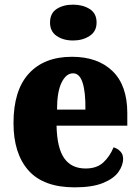

<svg xmlns="http://www.w3.org/2000/svg" viewBox="-20 -795 602 825"><path d="M301 10Q167 10 102.5 -62.5Q38 -135 38 -266Q38 -407 104 -479Q170 -551 289 -551Q400 -551 463.5 -489.5Q527 -428 527 -309V-255H223Q225 -159 256 -115Q287 -71 348 -71Q396 -71 424 -97Q452 -123 468 -162Q485 -157 497 -144.5Q509 -132 509 -113Q509 -84 488.5 -55.5Q468 -27 422 -8.5Q376 10 301 10ZM347 -324Q348 -399 335 -439.5Q322 -480 294 -480Q264 -480 244.5 -440Q225 -400 225 -324ZM294 -621Q252 -621 223.5 -640.5Q195 -660 195 -698Q195 -738 223.5 -756.5Q252 -775 294 -775Q335 -775 365 -756.5Q395 -738 395 -698Q395 -660 365 -640.5Q335 -621 294 -621Z"/></svg>

Font: Noto Serif SemiCondensed Black
Style: Regular
Weight: 900
Width: 4
Designer: Monotype Design Team
Foundry: Monotype Imaging Inc.
Version: Version 2.014; ttfautohint (v1.8.4.7-5d5b)